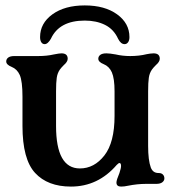

<svg xmlns="http://www.w3.org/2000/svg" viewBox="-20 -679 640 709"><path d="M63 -214V-322Q63 -379 53 -402Q43 -424 23 -432Q3 -440 3 -452Q3 -461 10.5 -466.5Q18 -472 33 -472H121Q153 -472 179 -478Q199 -482 207 -482Q230 -482 230 -462Q230 -456 226 -450Q222 -444 216 -439Q206 -429 201 -422Q192 -409 189.5 -391.5Q187 -374 187 -342V-214Q187 -57 275 -57Q328 -57 365.5 -105Q403 -153 403 -251V-342Q403 -389 393 -412Q383 -434 363 -442Q343 -450 343 -462Q343 -471 350.5 -476.5Q358 -482 373 -482Q385 -482 407 -478Q433 -472 461 -472Q494 -472 522 -479Q527 -480 534 -481Q541 -482 547 -482Q570 -482 570 -462Q570 -456 566 -450Q562 -444 556 -439Q546 -429 541 -422Q532 -409 529.5 -391.5Q527 -374 527 -342V-140Q527 -87 537 -60Q541 -50 548 -45Q555 -40 567 -40Q576 -40 581.5 -34.5Q587 -29 587 -20Q587 -12 579.5 -6Q572 0 557 0H519Q487 0 452 7Q439 10 427 10Q410 10 410 -5Q410 -14 421 -40Q427 -58 427 -66Q427 -77 421 -77Q418 -77 411 -70Q342 10 242 10Q156 10 109.5 -40.5Q63 -91 63 -214ZM458 -542Q458 -530 453 -523Q448 -516 440 -516Q426 -516 416 -536Q400 -571 368 -587Q336 -603 293 -603Q199 -603 168 -536Q163 -527 157 -521.5Q151 -516 145 -516Q137 -516 132.5 -523Q128 -530 128 -542Q128 -593 173.5 -626Q219 -659 293 -659Q367 -659 412.5 -626Q458 -593 458 -542Z"/></svg>

Font: Raigarh Medium
Style: Regular
Weight: 500
Designer: jaikishan Patel
Foundry: MagicType
Version: Version 1.000